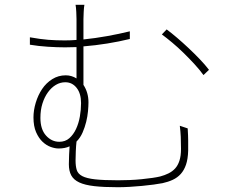

<svg xmlns="http://www.w3.org/2000/svg" viewBox="-20 -760 996 803"><path d="M105 -604Q150 -596 182 -593.5Q214 -591 251 -591Q263 -591 275.5 -591.5Q288 -592 300 -593V-680Q300 -691 299 -710.5Q298 -730 296 -740H333Q331 -730 330 -709.5Q329 -689 329 -680V-595Q378 -600 428 -609Q478 -618 523 -629V-597Q478 -586 428.5 -578Q379 -570 329 -566V-405Q350 -373 350 -332Q350 -316 348 -294.5Q346 -273 340.5 -250.5Q335 -228 325.5 -206Q316 -184 300 -168Q298 -150 297 -127.5Q296 -105 296 -89Q296 -65 301 -49Q306 -33 324 -23.5Q342 -14 377.5 -10Q413 -6 474 -6Q496 -6 521.5 -7Q547 -8 572 -10.5Q597 -13 617.5 -16Q638 -19 650 -22Q669 -27 685 -35Q701 -43 712.5 -55.5Q724 -68 730.5 -88Q737 -108 737 -137Q737 -165 736 -187.5Q735 -210 732 -234L765 -223Q766 -205 766.5 -193.5Q767 -182 767 -172.5Q767 -163 767 -153.5Q767 -144 767 -130Q766 -95 758 -71.5Q750 -48 736 -32.5Q722 -17 702.5 -8Q683 1 660 6Q645 9 622.5 12Q600 15 574 17.5Q548 20 522 21.5Q496 23 473 23Q414 23 374.5 18.5Q335 14 311.5 3Q288 -8 278 -26.5Q268 -45 268 -73Q268 -94 269 -112.5Q270 -131 271 -148Q252 -139 225 -139Q210 -139 192 -145.5Q174 -152 158 -167Q142 -182 131 -207Q120 -232 120 -269Q120 -299 129.5 -330.5Q139 -362 156 -387.5Q173 -413 198.5 -429Q224 -445 255 -445Q279 -445 300 -432V-563Q288 -563 276 -562.5Q264 -562 252 -562Q220 -562 180.5 -564.5Q141 -567 105 -573ZM253 -416Q232 -416 213.5 -405Q195 -394 180.5 -374Q166 -354 157.5 -327Q149 -300 149 -267Q149 -219 172.5 -193Q196 -167 228 -167Q253 -167 270 -182Q287 -197 298 -220.5Q309 -244 314 -272.5Q319 -301 319 -329Q319 -369 300.5 -392.5Q282 -416 253 -416ZM677 -637Q696 -623 720 -602.5Q744 -582 768.5 -559Q793 -536 815.5 -512.5Q838 -489 854 -468L831 -446Q816 -467 794 -491Q772 -515 748 -538.5Q724 -562 700 -582Q676 -602 657 -616Z"/></svg>

Font: Kinto Sans Thin
Style: Regular
Weight: 100
Designer: Authors: Ryoko NISHIZUKA  (kana & ideographs); Paul D. Hunt (Latin, Greek & Cyrillic); Wenlong ZHANG  (bopomofo); Sandol
Foundry: Adobe Systems Incorporated, ookami Inc.
Version: Version 0.001